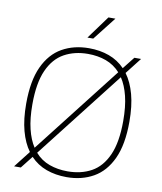

<svg xmlns="http://www.w3.org/2000/svg" viewBox="-100 -1024 936 1112"><g transform="rotate(10 367.5 -467.5)"><path d="M97.5 0H58L134 -97.5Q100.5 -143 82.2 -210.8Q64 -278.5 64 -370Q64 -504.5 102.8 -588Q141.5 -671.5 210 -710.2Q278.5 -749 367.5 -749Q432 -749 485.8 -729.5Q539.5 -710 579 -669L635 -740H674.5L600 -644.5Q634 -598.5 652.5 -530.5Q671 -462.5 671 -370Q671 -235.5 632.2 -152Q593.5 -68.5 525 -29.8Q456.5 9 367.5 9Q302.5 9 248.2 -10.8Q194 -30.5 154.5 -72.5ZM100 -372Q100 -289 114.8 -228.2Q129.5 -167.5 156.5 -126.5L557.5 -641Q522.5 -680 474 -697.8Q425.5 -715.5 367.5 -715.5Q288.5 -715.5 228 -682Q167.5 -648.5 133.8 -573.2Q100 -498 100 -372ZM367.5 -25Q447 -25 507.2 -58.2Q567.5 -91.5 601.2 -167Q635 -242.5 635 -368Q635 -452 620 -513Q605 -574 577.5 -615.5L176 -100.5Q211 -60.5 260 -42.8Q309 -25 367.5 -25ZM347 -808 446.5 -944H487.5L381 -808Z"/></g></svg>

Font: Encode Sans SmExp Th
Style: Regular
Weight: 100
Width: 6
Designer: Multiple Designers
Foundry: Impallari Type
Version: Version 3.002; ttfautohint (v1.8.3) -l 8 -r 50 -G 200 -x 14 